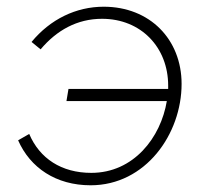

<svg xmlns="http://www.w3.org/2000/svg" viewBox="-20 -546 621 572"><path d="M250 6C414 6 521 -147 521 -296C521 -429 426 -526 289 -526C207 -526 130 -489 74 -421L101 -399C149 -456 210 -490 284 -490C400 -490 481 -405 481 -291V-281H184L178 -245H477C459 -136 378 -31 252 -31C163 -31 98 -74 67 -147L34 -128C70 -46 147 6 250 6Z"/></svg>

Font: Fixel Display ExtraLight
Style: Italic
Weight: 200
Italic angle: -10°
Designer: AlfaBravo + MacPaw
Foundry: Kyrylo Tkachov, Marchela Mozhyna, Serhii Makarenko, Maria Weinstein, Zakhar Kryvoshyya
Version: Version 1.210;Glyphs 3.2 (3217)